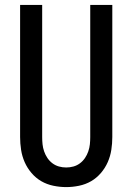

<svg xmlns="http://www.w3.org/2000/svg" viewBox="-20 -755 540 783"><path d="M250 8Q224 8 197.5 2.5Q171 -3 148.5 -16Q126 -29 108.5 -49.5Q91 -70 80.5 -94Q70 -118 66 -144Q62 -170 62 -196V-735H152V-196Q152 -181 153.5 -166.5Q155 -152 160 -137.5Q165 -123 173.5 -110.5Q182 -98 194 -89Q206 -80 220.5 -76Q235 -72 250 -72Q265 -72 279.5 -76Q294 -80 306 -89Q318 -98 326.5 -110.5Q335 -123 340 -137.5Q345 -152 346.5 -166.5Q348 -181 348 -196V-735H438V-196Q438 -170 434 -144Q430 -118 419.5 -94Q409 -70 391.5 -49.5Q374 -29 351.5 -16Q329 -3 302.5 2.5Q276 8 250 8Z"/></svg>

Font: Iosevka Curly Medium
Style: Regular
Weight: 500
Monospace: yes
Designer: Belleve Invis
Foundry: Belleve Invis
Version: Version 22.1.2; ttfautohint (v1.8.4)